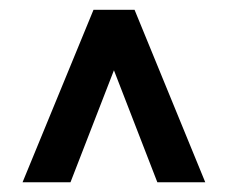

<svg xmlns="http://www.w3.org/2000/svg" viewBox="-20 -731 469 395"><path d="M303.7 -356 214.4 -586.4 125 -356H26.4L172.4 -710.9H256.8L402.3 -356Z"/></svg>

Font: Vazirmatn RD FD Medium
Style: Regular
Weight: 500
Designer: Saber Rastikerdar
Foundry: Saber Rastikerdar
Version: Version 33.003